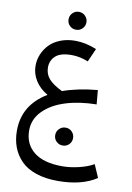

<svg xmlns="http://www.w3.org/2000/svg" viewBox="-108 -730 801 1162"><g transform="rotate(10 292.5 -149.0)"><path d="M319.8 -570.1Q303.7 -554.2 280.8 -554.2Q257.8 -554.2 241.9 -570.1Q226.1 -585.9 226.1 -608.9Q226.1 -631.8 241.9 -647.9Q257.8 -664.1 280.8 -664.1Q303.7 -664.1 319.8 -647.9Q335.9 -631.8 335.9 -608.9Q335.9 -585.9 319.8 -570.1ZM534.2 227.1 568.8 306.2Q478 366.2 331.1 366.2Q254.9 366.2 197.3 346.7Q139.6 327.1 104.7 291.7Q69.8 256.3 52.5 210.4Q35.2 164.6 35.2 108.9Q35.2 -49.3 180.2 -136.2Q130.9 -164.6 104.5 -206.8Q78.1 -249 78.1 -297.9Q78.1 -334.5 92.3 -368.4Q106.4 -402.3 132.6 -429.2Q158.7 -456.1 199.5 -471.9Q240.2 -487.8 289.1 -487.8Q353.5 -487.8 420.9 -460L384.8 -377.9Q333 -398.9 283.2 -398.9Q214.8 -398.9 184.3 -371.3Q153.8 -343.8 153.8 -299.8Q153.8 -260.3 179.4 -230.7Q205.1 -201.2 262.2 -173.8Q353.5 -206.5 475.1 -217.8L482.9 -130.9Q376.5 -129.4 292.2 -102.8Q208 -76.2 158 -25.1Q107.9 25.9 107.9 94.2Q107.9 178.2 167.7 226.1Q227.5 273.9 342.8 273.9Q390.6 273.9 444.6 261Q498.5 248 534.2 227.1ZM284.2 134Q268.1 118.2 268.1 95.2Q268.1 72.3 284.2 56.2Q300.3 40 323.2 40Q346.2 40 362.1 56.2Q377.9 72.3 377.9 95.2Q377.9 118.2 362.1 134Q346.2 149.9 323.2 149.9Q300.3 149.9 284.2 134Z"/></g></svg>

Font: FiraGO
Style: Regular
Weight: 400
Designer: bBox Type
Foundry: bBox Type GmbH
Version: Version 1.001;PS 001.001;hotconv 1.0.88;makeotf.lib2.5.64775